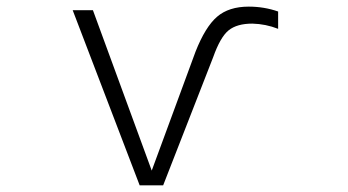

<svg xmlns="http://www.w3.org/2000/svg" viewBox="-20 -553 1040 574"><path d="M811.5 -466.8Q774.4 -481.4 734.4 -482.4Q688.5 -482.4 663.6 -462.4Q638.7 -442.4 617.2 -381.8L467.8 1H397.5L197.3 -522.5H257.8L433.6 -43L564.5 -398.4Q593.8 -472.7 628.9 -502.9Q664.1 -533.2 723.6 -533.2Q769.5 -533.2 811.5 -518.6Z"/></svg>

Font: GenEi Gothic M Light
Style: Regular
Weight: 300
Designer: o_tamon (Modified); [Source Han Sans]
Ryoko NISHIZUKA  (kana & ideographs); Paul D. Hunt (Latin, Greek & Cyrillic); Wenl
Version: Version 1.1a;Original Version 1.004